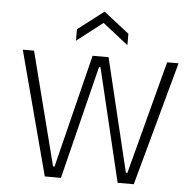

<svg xmlns="http://www.w3.org/2000/svg" viewBox="-59 -959 1032 1019"><g transform="rotate(5 457.0 -449.5)"><path d="M217 0 42 -660H102L256 -57H264L414 -660H499L644 -57H652L811 -660H872L691 0H605L461 -603H453L303 0ZM319 -732V-793L457 -899L593 -793V-732L457 -839Z"/></g></svg>

Font: Bricolage Grotesque 12pt ExtraLight
Style: Regular
Weight: 200
Designer: Mathieu Triay
Foundry: Atelier Triay
Version: Version 1.001; ttfautohint (v1.8.4.7-5d5b);gftools[0.9.33.de